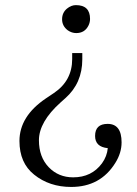

<svg xmlns="http://www.w3.org/2000/svg" viewBox="-20 -740 544 761"><path d="M266.1 -529.8H306.2V-504.9Q306.2 -410.6 239.3 -351.1L220.2 -334Q134.3 -256.8 134.3 -184.1Q134.3 -117.7 173.3 -77.1Q211.9 -37.1 270 -37.1Q343.3 -37.1 384.3 -92.8Q404.3 -120.6 407.2 -152.8Q356.9 -157.7 356.9 -201.2Q356.9 -249 406.7 -249Q461.9 -249 461.9 -175.8Q461.9 -133.8 437 -94.2Q377.9 1 262.2 1Q175.8 1 115.2 -47.9Q57.1 -94.2 57.1 -181.2Q57.1 -279.3 162.1 -350.1L193.4 -371.1Q266.1 -419.9 266.1 -505.9ZM280.8 -719.7Q336.9 -719.7 336.9 -665Q336.9 -651.9 331.1 -639.6Q316.4 -608.9 282.2 -608.9Q264.6 -608.9 249 -619.6Q226.1 -636.7 226.1 -663.6Q226.1 -689.5 245.1 -705.6Q262.2 -719.7 280.8 -719.7Z"/></svg>

Font: I.MingCP
Style: Regular
Weight: 400
Designer: I.Font Project
Version: Version 8.000; Sep 06, 2022